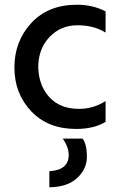

<svg xmlns="http://www.w3.org/2000/svg" viewBox="-20 -536 511 813"><path d="M330 51Q348 76 348 127.5Q348 179 307 217.5Q266 256 189 257V189Q271 184 271 120Q271 88 246 51ZM302 10Q183 10 112 -65Q41 -140 41 -250.5Q41 -361 112.5 -438.5Q184 -516 306 -516Q372 -516 427 -488V-398Q378 -429 307.5 -429Q237 -429 189.5 -379Q142 -329 142 -251Q144 -174 189 -124.5Q234 -75 315 -75Q375 -75 427 -108V-20Q378 10 302 10Z"/></svg>

Font: Hind Jalandhar Medium
Style: Regular
Weight: 500
Designer: Namrata Goyal
Foundry: Indian Type Foundry
Version: Version 0.702;PS 1.0;hotconv 1.0.81;makeotf.lib2.5.63406